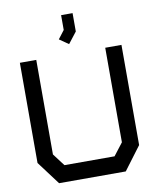

<svg xmlns="http://www.w3.org/2000/svg" viewBox="-98 -997 872 1072"><g transform="rotate(-10 338.0 -461.0)"><path d="M527 0H149L50 -132V-700H143V-164L196 -94H480L534 -164V-700H626V-132ZM287 -791 323 -838V-922H388V-818L339 -755Z"/></g></svg>

Font: Turret Road
Style: Bold
Weight: 700
Designer: Noponies
Foundry: Noponies
Version: Version 1.001; ttfautohint (v1.8)